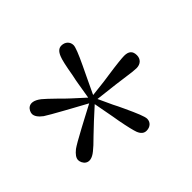

<svg xmlns="http://www.w3.org/2000/svg" viewBox="-105 -950 688 688"><g transform="rotate(45 239.0 -605.5)"><path d="M122 -398C133 -398 145 -406 157 -422C164 -433 177 -455 195 -488C202 -501 207 -510 211 -517L240 -570L268 -517C272 -510 277 -500 284 -487C302 -453 315 -431 322 -421C334 -406 345 -398 356 -398C372 -398 405 -417 371 -458C365 -466 352 -480 333 -499C318 -515 306 -528 297 -537L256 -582L315 -593C326 -595 341 -598 360 -601C397 -608 421 -614 432 -618C447 -624 455 -633 455 -646C455 -665 443 -678 426 -678C415 -678 388 -667 343 -646C326 -638 313 -632 304 -627L250 -602L257 -662C258 -675 261 -693 264 -717C269 -750 271 -771 271 -779C271 -800 258 -813 239 -813C218 -813 208 -802 208 -779C208 -768 211 -738 218 -690C220 -678 221 -669 222 -662L229 -601L174 -627C163 -632 147 -640 128 -649C88 -668 63 -678 53 -678C36 -678 23 -665 23 -646C23 -633 31 -624 48 -617C59 -612 86 -606 127 -599C142 -596 154 -593 163 -592L223 -582L182 -537C174 -528 163 -517 149 -503C128 -482 115 -467 108 -459C74 -415 108 -398 122 -398Z"/></g></svg>

Font: AllPunType Light
Style: Regular
Weight: 300
Version: 1.0